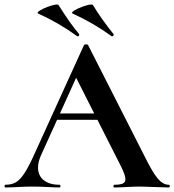

<svg xmlns="http://www.w3.org/2000/svg" viewBox="-28 -828 770 848"><path d="M233 -327H439L446 -299H218ZM717 0Q697 0 655 -2Q611 -4 592 -4Q567 -4 531 -2Q497 0 477 0Q473 0 473 -6Q473 -12 477 -12Q503 -12 514.5 -17.5Q526 -23 526 -37Q526 -54 506 -94L303 -495L352 -581L153 -142Q140 -113 140 -88Q140 -52 165.5 -32Q191 -12 234 -12Q239 -12 239 -6Q239 0 234 0Q216 0 182 -2Q144 -4 116 -4Q89 -4 51 -2Q17 0 -4 0Q-8 0 -8 -6Q-8 -12 -4 -12Q24 -12 43 -23.5Q62 -35 81 -64.5Q100 -94 126 -152L343 -629Q345 -632 352 -632Q360 -632 361 -629L611 -137Q646 -66 669 -39Q692 -12 717 -12Q722 -12 722 -6Q722 0 717 0ZM293 -768Q285 -772 300 -781.5Q315 -791 339 -799.5Q363 -808 375 -808Q382 -808 383 -805Q419 -745 473 -678Q474 -677 474 -674Q474 -671 471.5 -669Q469 -667 465 -668Q384 -727 293 -768ZM141 -768Q133 -772 148 -781.5Q163 -791 187 -799.5Q211 -808 223 -808Q230 -808 231 -805Q284 -721 321 -678Q322 -677 322 -675Q322 -671 319.5 -669Q317 -667 313 -668Q232 -727 141 -768Z"/></svg>

Font: Cormorant SC
Style: Bold
Weight: 700
Designer: Christian Thalmann (Catharsis Fonts)
Foundry: Catharsis Fonts
Version: Version 4.000